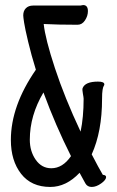

<svg xmlns="http://www.w3.org/2000/svg" viewBox="-20 -712 462 760"><path d="M387 -20Q400 -19 400 -11Q400 0 380.5 14Q361 28 343 28Q326 28 318 14Q302 -14 295 -28Q242 28 179 28Q104 28 63.5 -24Q23 -76 23 -158Q23 -293 122 -436Q104 -494 91.5 -546.5Q79 -599 75.5 -622Q72 -645 72 -651Q72 -669 82.5 -679.5Q93 -690 111 -690H298Q306 -692 309 -692Q328 -692 328 -668Q328 -649 316.5 -631.5Q305 -614 287 -614Q207 -614 153 -617Q159 -559 197.5 -442Q236 -325 299 -191Q311 -248 311 -321Q311 -326 308 -342Q305 -358 307 -363Q317 -389 368 -389Q393 -389 393 -378Q393 -375 390.5 -371.5Q388 -368 386 -356Q384 -344 384 -321Q384 -191 343 -101Q371 -47 387 -20ZM183 -46Q228 -46 261 -94Q200 -215 152 -346Q98 -255 98 -159Q98 -113 121.5 -79.5Q145 -46 183 -46Z"/></svg>

Font: Grand Hotel
Style: Regular
Weight: 400
Designer: Brian J. Bonislawsky & Jim Lyles for Astigmatic (AOETI)
Foundry: Astigmatic (AOETI)
Version: Version 001.000